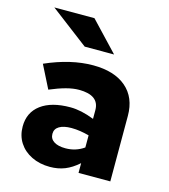

<svg xmlns="http://www.w3.org/2000/svg" viewBox="-112 -836 824 934"><g transform="rotate(15 300.0 -369.5)"><path d="M225 8Q173 8 132.5 -12Q92 -32 69.5 -67Q47 -102 47 -148Q47 -219 100 -258.5Q153 -298 248 -298Q302 -298 368 -272V-316Q368 -391 266 -391Q237 -391 201.5 -381.5Q166 -372 121 -353L63 -468Q190 -524 302 -524Q409 -524 468.5 -473Q528 -422 528 -330V0H368V-49Q334 -19 300 -5.5Q266 8 225 8ZM196 -151Q196 -126 217 -112.5Q238 -99 275 -99Q327 -99 368 -128V-189Q346 -195 323.5 -198.5Q301 -202 279 -202Q240 -202 218 -189Q196 -176 196 -151ZM238 -601 46 -747H248L386 -601Z"/></g></svg>

Font: Red Hat Mono
Style: Bold
Weight: 700
Monospace: yes
Designer: Pentagram, MCKL
Foundry: Pentagram, MCKL
Version: Version 1.023; ttfautohint (v1.8.3)